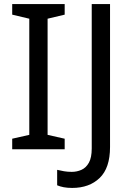

<svg xmlns="http://www.w3.org/2000/svg" viewBox="-20 -734 652 944"><path d="M298 0H40V-52L124 -71V-642L40 -662V-714H298V-662L214 -642V-71L298 -52ZM335 190Q311 190 293 186.5Q275 183 261 177V101Q277 105 295 108Q313 111 333 111Q358 111 380.5 101Q403 91 417 66Q431 41 431 -4V-714H521V-11Q521 92 470 141Q419 190 335 190Z"/></svg>

Font: Noto Sans Old North Arabian
Style: Regular
Weight: 400
Designer: Monotype Design Team
Foundry: Monotype Imaging Inc.
Version: Version 2.001; ttfautohint (v1.8.4.7-5d5b)